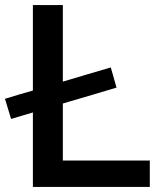

<svg xmlns="http://www.w3.org/2000/svg" viewBox="-32 -733 640 753"><path d="M97 0V-292Q76.5 -286 55 -279.5Q33.5 -273 11.5 -266.5L-12.5 -345.5Q16 -354 43.5 -362.5Q71 -370.5 97 -378V-713H214.5V-413L220 -414.5Q261 -426.5 307 -440.5Q353 -454 402.5 -468.5L425 -389.5Q376.5 -375 330.5 -361.2Q284.5 -347.5 243 -335.5L214.5 -327V-103.5H555.5V0Z"/></svg>

Font: Heraclito Medium
Style: Regular
Weight: 500
Designer: Kostas Bartsokas (font) & Cristiano Sobral (main changes)
Foundry: Kostas Bartsokas (font) & Cristiano Sobral (main changes)
Version: Version 1.00;July 8, 2020;FontCreator 13.0.0.2655 64-bit